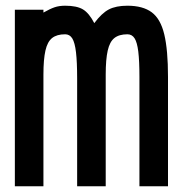

<svg xmlns="http://www.w3.org/2000/svg" viewBox="-20 -652 640 672"><path d="M32 0V-618H132V-608Q155 -621 171 -626.5Q187 -632 208 -632Q249 -632 270.5 -619Q292 -606 310 -571Q336 -606 361 -619Q386 -632 426 -632Q480 -632 511 -609Q542 -586 555 -531.5Q568 -477 568 -383V0H468V-383Q468 -439 464 -471.5Q460 -504 451 -518Q442 -532 426 -532Q397 -532 380.5 -519Q364 -506 357 -475Q350 -444 350 -391V0H250V-377Q250 -435 246 -469Q242 -503 233 -517.5Q224 -532 208 -532Q179 -532 162.5 -519Q146 -506 139 -475Q132 -444 132 -391V0Z"/></svg>

Font: Victor Mono
Style: Bold
Weight: 700
Monospace: yes
Designer: Rune Bjørnerås
Version: Version 1.561;gftools[0.9.30]